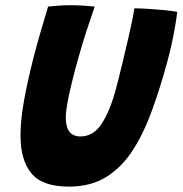

<svg xmlns="http://www.w3.org/2000/svg" viewBox="-20 -696 696 732"><path d="M242.6 15.5Q141.6 15.5 99.9 -34.9Q58.2 -85.2 58.2 -179Q58.2 -239.6 71.8 -313.9Q85.4 -388.2 107.9 -476.9Q119.8 -522.5 133.9 -571.4Q148.1 -620.4 163.5 -671.1Q184.4 -673.2 206.6 -674.7Q228.8 -676.1 247.8 -676.1Q273 -676.1 297.4 -674.6Q321.9 -673 341.1 -670.9Q327.2 -631 310.5 -580.1Q293.8 -529.1 279.2 -476.8Q266.1 -430.8 255.2 -386.6Q244.2 -342.4 237.5 -306.2Q230.8 -270 230.8 -247.8Q230.8 -175.8 286.9 -175.8Q336.6 -175.8 368.5 -225.6Q400.4 -275.4 422 -357.2Q427.4 -377.2 435.4 -409.1Q443.4 -441 452.2 -478.3Q461.1 -515.6 469.6 -552.1Q478 -588.5 484.1 -618.2Q490.1 -647.9 492.1 -664.2Q512 -664.2 537.9 -662.6Q563.8 -661 589 -658.9Q614.2 -656.9 632.5 -654.4Q650.8 -652 655.8 -650.5Q652.6 -624 647.1 -592.7Q641.6 -561.4 634.4 -528Q627.1 -494.6 617.9 -461.1Q590.8 -361.2 559.4 -274.8Q528 -188.2 486 -123Q444 -57.8 384.8 -21.1Q325.5 15.5 242.6 15.5Z"/></svg>

Font: Grandstander Thin
Style: Italic
Weight: 100
Italic angle: -15°
Designer: Tyler Finck
Foundry: Etcetera Type Co
Version: Version 1.200